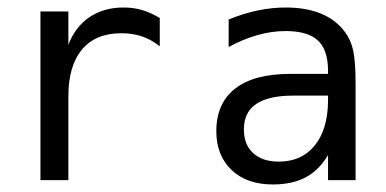

<svg xmlns="http://www.w3.org/2000/svg" viewBox="-20 -485 1040 517"><path d="M410.2 -360.4Q386.7 -378.9 361.8 -387.2Q336.9 -395.5 306.6 -395.5Q237.3 -395.5 200.7 -351.6Q164.1 -307.6 164.1 -225.6V0H88.9V-454.1H164.1V-364.3Q182.6 -413.1 221.2 -439Q259.8 -464.8 312.5 -464.8Q340.8 -464.8 364.3 -457.5Q387.7 -450.2 410.2 -436.5Z M768.6 -227.5Q703.1 -227.5 669.9 -205.1Q636.7 -182.6 636.7 -136.7Q636.7 -95.7 661.6 -72.8Q686.5 -49.8 730.5 -49.8Q792 -49.8 827.1 -92.8Q862.3 -135.7 863.3 -211.9V-227.5ZM937.5 -258.8V0H863.3V-67.4Q838.9 -26.4 802.7 -7.3Q766.6 11.7 714.8 11.7Q644.5 11.7 603.5 -27.3Q562.5 -66.4 562.5 -131.8Q562.5 -207 613.3 -246.6Q664.1 -286.1 762.7 -286.1H863.3V-297.9Q862.3 -352.5 835 -377Q807.6 -401.4 749 -401.4Q710.9 -401.4 671.9 -390.1Q632.8 -378.9 595.7 -358.4V-432.6Q636.7 -449.2 674.8 -457Q712.9 -464.8 749 -464.8Q804.7 -464.8 844.7 -448.2Q884.8 -431.6 909.2 -398.4Q924.8 -377.9 931.2 -348.1Q937.5 -318.4 937.5 -258.8Z"/></svg>

Font: BabelStone Irk Bitig
Style: Regular
Weight: 400
Designer: Andrew West
Foundry: BabelStone
Version: Version 1.03 June 7, 2023